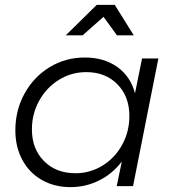

<svg xmlns="http://www.w3.org/2000/svg" viewBox="-20 -764 716 788"><path d="M43 -229Q43 -312 81 -380.5Q119 -449 184 -488.5Q249 -528 328 -528Q407 -528 461.5 -489Q516 -450 534 -381L563 -524H630L526 0H459L480 -101Q442 -51 387 -23.5Q332 4 269 4Q203 4 151.5 -25.5Q100 -55 71.5 -108Q43 -161 43 -229ZM511 -288Q511 -368 462 -418Q413 -468 334 -468Q273 -468 222 -436.5Q171 -405 141 -351Q111 -297 111 -233Q111 -153 160.5 -103Q210 -53 290 -53Q350 -53 401 -84.5Q452 -116 481.5 -170Q511 -224 511 -288ZM529 -619H460L405 -695L319 -619H250L377 -744H451Z"/></svg>

Font: Gontserrat Light
Style: Italic
Weight: 300
Italic angle: -11.3°
Designer: Julieta Ulanovsky
Foundry: Julieta Ulanovsky
Version: Version 6.001